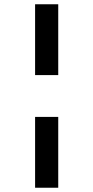

<svg xmlns="http://www.w3.org/2000/svg" viewBox="-20 -880 438 900"><path d="M253 -528V-860H144.5V-528ZM253 0V-332H144.5V0Z"/></svg>

Font: Spartan SemiBold
Style: Regular
Weight: 600
Designer: Matt Bailey, Mirko Velimirovic
Foundry: Matt Bailey
Version: Version 1.003